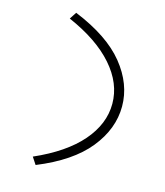

<svg xmlns="http://www.w3.org/2000/svg" viewBox="-126 -790 917 1064"><g transform="rotate(15 332.5 -257.5)"><path d="M179 179 152 138Q325 62 413.5 -40Q502 -142 502 -258Q502 -375 412 -477.5Q322 -580 152 -654L178 -694Q374 -614 466 -500Q558 -386 558 -258Q558 -129 465.5 -14.5Q373 100 179 179Z"/></g></svg>

Font: Lexend Zetta ExtraLight
Style: Regular
Weight: 250
Version: Version 1.007